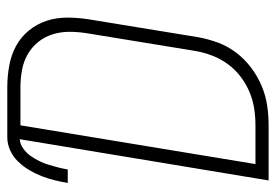

<svg xmlns="http://www.w3.org/2000/svg" viewBox="-138 -638 775 540"><g transform="rotate(-90 250.0 -367.5)"><path d="M13 0 129 -700Q115 -699 102.5 -690Q90 -681 82 -669.5Q74 -658 67.5 -645Q61 -632 57 -618.5Q53 -605 49.5 -591.5Q46 -578 44 -565H6Q9 -583 13.5 -601.5Q18 -620 25 -638Q32 -656 42 -673Q52 -690 66 -704.5Q80 -719 98 -727Q116 -735 134 -735H275Q306 -735 336 -729.5Q366 -724 391 -710.5Q416 -697 434.5 -674.5Q453 -652 462 -624.5Q471 -597 471 -566.5Q471 -536 466 -505L416 -199Q411 -171 401 -143.5Q391 -116 373 -92Q355 -68 330.5 -49.5Q306 -31 278.5 -19.5Q251 -8 223 -4Q195 0 167 0ZM59 -37H167Q191 -37 214.5 -40.5Q238 -44 261 -53.5Q284 -63 304.5 -78.5Q325 -94 340 -114.5Q355 -135 364 -158.5Q373 -182 377 -205L427 -511Q431 -536 431 -560.5Q431 -585 424 -607.5Q417 -630 402.5 -648Q388 -666 368 -677.5Q348 -689 324 -693.5Q300 -698 275 -698H168Z"/></g></svg>

Font: Iosevka Extralight
Style: Italic
Weight: 200
Italic angle: -9°
Monospace: yes
Designer: Belleve Invis
Foundry: Belleve Invis
Version: Version 32.5.0; ttfautohint (v1.8.4)